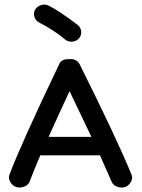

<svg xmlns="http://www.w3.org/2000/svg" viewBox="-20 -821 629 853"><path d="M52 10Q35 4 25.5 -12.5Q16 -29 22 -45Q71 -176 242 -534Q253 -560 286 -558Q320 -562 334 -535Q498 -207 564 -46Q571 -30 562 -13.5Q553 3 536 10Q519 15 500.5 8.5Q482 2 476 -14Q459 -53 424 -131H159Q122 -43 112 -15Q106 1 88 8Q70 15 52 10ZM386 -213Q356 -277 289 -416Q244 -320 196 -213ZM270 -645Q223 -685 154 -721Q138 -729 133 -746.5Q128 -764 136 -778Q145 -793 163 -798.5Q181 -804 196 -796Q243 -773 324 -711Q338 -701 340.5 -683Q343 -665 332 -652Q321 -638 302.5 -636Q284 -634 270 -645Z"/></svg>

Font: Hoogli
Style: Bold
Weight: 700
Designer: Anand Singh Naorem
Foundry: Brand New Type
Version: Version 1.00 b007